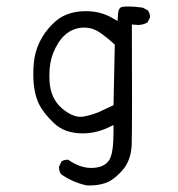

<svg xmlns="http://www.w3.org/2000/svg" viewBox="-20 -445 540 583"><path d="M224.1 -90.3Q198.7 -90.3 168.5 -115.7Q133.8 -145 130.4 -198.2Q129.9 -207.5 129.9 -216.3Q129.9 -255.4 141.6 -284.2Q155.8 -319.3 176.3 -337.9Q197.3 -357.4 226.1 -360.8Q231 -361.3 236.3 -361.3Q259.8 -361.3 280.3 -348.1Q302.2 -333.5 324.2 -313.5L328.6 -309.6L324.7 -125.5L278.3 -104Q255.4 -94.7 231.4 -90.8Q228 -90.3 224.1 -90.3ZM252 118.2Q276.9 118.2 298.3 111.3Q323.7 103.5 351.6 72.3Q378.4 41.5 379.9 -6.3Q380.9 -37.6 380.9 -137.5Q380.9 -237.3 380.4 -370.6Q397.5 -369.1 400.4 -369.1Q403.3 -369.1 408.2 -370.1Q418.5 -371.1 428.2 -377.4L435.1 -391.1Q435.5 -392.1 435.5 -395.5Q435.5 -398.9 433.8 -404.1Q432.1 -409.2 428.2 -414.1L413.1 -421.9Q386.7 -425.3 372.8 -425.3Q358.9 -425.3 352.8 -424.3Q346.7 -423.3 344.2 -420.4Q339.4 -415.5 338.4 -402.3L336.9 -381.3L318.8 -391.6Q284.2 -411.1 240.7 -411.1Q192.9 -411.1 159.2 -388.7Q148.9 -381.3 139.2 -371.6Q114.3 -346.7 99.9 -316.7Q85.4 -286.6 82.5 -252Q81.1 -236.3 81.1 -219.2Q81.1 -162.6 99.6 -126.5Q112.3 -101.6 143.1 -71.8Q175.8 -40 231 -40Q269.5 -40 306.2 -56.6L324.7 -65.4V-44.9Q324.7 17.1 313 38.6Q298.8 64 259.3 64.9Q257.8 64.9 256.3 64.9Q222.7 64.9 187 40Q186 40 185.1 40Q174.3 40 166.5 45.4L159.7 60.1Q159.2 61.5 159.2 64Q159.2 66.4 159.7 69.8Q161.1 77.6 165.5 84Q201.2 108.9 242.2 117.7Q247.1 118.2 252 118.2Z"/></svg>

Font: NaikaiFont
Style: ExtraLight
Weight: 200
Version: Version 1.89